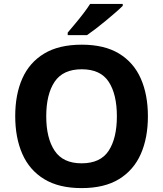

<svg xmlns="http://www.w3.org/2000/svg" viewBox="-20 -954 836 984"><path d="M738 -358Q738 -247 701.5 -164.5Q665 -82 590 -36Q515 10 398 10Q282 10 206.5 -36Q131 -82 94.5 -165Q58 -248 58 -359Q58 -470 94.5 -552Q131 -634 206.5 -679.5Q282 -725 399 -725Q515 -725 590 -679.5Q665 -634 701.5 -551.5Q738 -469 738 -358ZM217 -358Q217 -246 260 -181.5Q303 -117 398 -117Q495 -117 537 -181.5Q579 -246 579 -358Q579 -471 537 -535Q495 -599 399 -599Q303 -599 260 -535Q217 -471 217 -358ZM609 -924Q595 -910 572 -890Q549 -870 522.5 -848Q496 -826 470.5 -806.5Q445 -787 426 -774H327V-787Q343 -806 364.5 -831.5Q386 -857 407 -884.5Q428 -912 442 -934H609Z"/></svg>

Font: Noto Sans New Tai Lue
Style: Regular
Weight: 400
Designer: Monotype Design Team
Foundry: Monotype Imaging Inc.
Version: Version 2.003